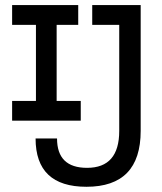

<svg xmlns="http://www.w3.org/2000/svg" viewBox="-20 -713 626 743"><path d="M314.5 9.8Q117.7 9.8 117.7 -177.2H200.7Q200.7 -63.5 316.9 -63.5Q441.4 -63.5 441.4 -206.5V-616.7H336.9V-693.4H524.4V-206.5Q524.4 9.8 314.5 9.8ZM26.9 -246.1V-322.3H119.1V-616.7H26.9V-693.4H282.7V-616.7H199.2V-322.3H292.5V-246.1Z"/></svg>

Font: Cascadia Code NF SemiLight
Style: Regular
Weight: 350
Monospace: yes
Designer: Aaron Bell
Foundry: Saja Typeworks
Version: Version 2404.023; ttfautohint (v1.8.4)